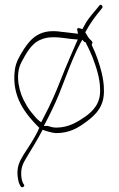

<svg xmlns="http://www.w3.org/2000/svg" viewBox="-20 -590 497 802"><path d="M42 -298C27 -185 88 -112 144 -56C127 -16 100 23 78 57C61 85 49 109 54 149C57 172 60 177 66 188C71 197 86 189 80 181V180H79C74 171 71 165 69 147C66 109 77 91 92 66C112 32 138 -8 158 -48C175 -42 196 -35 214 -34C271 -34 307 -56 344 -84C384 -114 417 -149 414 -217C414 -236 411 -259 405 -285C396 -322 381 -366 365 -398L363 -403C367 -413 369 -413 358 -424C349 -430 341 -448 340 -449L336 -455L339 -460C356 -492 379 -523 400 -548L407 -557C412 -563 402 -576 395 -567L388 -558C373 -540 354 -519 340 -497L324 -468C317 -471 298 -479 303 -463L306 -449L256 -455C243 -456 231 -458 221 -459C146 -466 110 -431 80 -385C63 -358 46 -331 42 -298ZM70 -331C87 -362 110 -410 152 -425C196 -444 249 -429 291 -426L305 -425L299 -412C283 -374 268 -342 251 -300C229 -244 209 -193 183 -140L152 -79L143 -86C133 -94 124 -105 115 -116C103 -130 95 -142 86 -159C62 -198 40 -276 70 -331ZM163 -64 171 -79C180 -96 189 -114 198 -133C241 -219 270 -325 317 -412L324 -424L332 -415C333 -415 338 -413 339 -412L340 -408C349 -391 358 -372 366 -352C380 -315 398 -265 398 -217C401 -159 369 -126 335 -102C304 -81 267 -57 215 -57C203 -57 191 -60 179 -64Z"/></svg>

Font: Stray Cat
Style: ExLt
Weight: 200
Version: Version 1.0